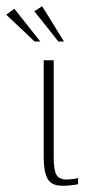

<svg xmlns="http://www.w3.org/2000/svg" viewBox="-79 -592 278 615"><path d="M121 3Q84 3 72.5 -21Q61 -45 61 -88V-399H93V-91Q93 -46 102 -31.5Q111 -17 135 -17Q142 -17 154.5 -18.5Q167 -20 171 -22V-2Q168 -1 160.5 0Q153 1 143 2Q133 3 121 3ZM32 -459 -59 -545 -33 -564 50 -459ZM108 -459 31 -556 56 -572 126 -459Z"/></svg>

Font: Genos ExtraLight
Style: Regular
Weight: 250
Designer: Robert E. Leuschke
Foundry: Robert E. Leuschke
Version: Version 1.010